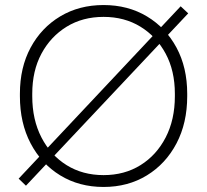

<svg xmlns="http://www.w3.org/2000/svg" viewBox="-20 -731 821 762"><path d="M83 6 54 -22 697 -706 727 -678ZM391 11Q294 11 219 -35Q144 -81 101.5 -162Q59 -243 59 -349V-359Q59 -463 101.5 -542Q144 -621 219 -666Q294 -711 391 -711Q488 -711 563 -666Q638 -621 680.5 -542Q723 -463 723 -359V-349Q723 -243 680.5 -162Q638 -81 563 -35Q488 11 391 11ZM391 -36Q474 -36 537.5 -75.5Q601 -115 637.5 -185.5Q674 -256 674 -349V-359Q674 -450 637.5 -518Q601 -586 537.5 -625Q474 -664 391 -664Q308 -664 244.5 -625Q181 -586 144.5 -518Q108 -450 108 -359V-349Q108 -256 144.5 -185.5Q181 -115 244.5 -75.5Q308 -36 391 -36Z"/></svg>

Font: SUSE Thin ExtraLight
Style: Regular
Weight: 250
Version: Version 1.000